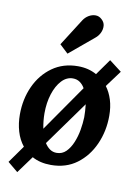

<svg xmlns="http://www.w3.org/2000/svg" viewBox="-94 -844 703 983"><g transform="rotate(10 257.5 -353.0)"><path d="M435 -570 499 -521 436 -436Q457 -408 468.5 -371Q480 -334 480 -288Q480 -209 449.5 -140.5Q419 -72 363 -30.5Q307 11 229 11Q172 11 131 -12L66 77L13 33L77 -57Q52 -88 40 -129Q28 -170 28 -216Q28 -296 58.5 -363Q89 -430 145.5 -470.5Q202 -511 279 -511Q334 -511 376 -487ZM351 -326 185 -95Q196 -77 211.5 -66Q227 -55 247 -55Q276 -55 296 -75Q316 -95 329 -126.5Q342 -158 348 -193Q354 -228 355 -259Q355 -274 354 -291.5Q353 -309 351 -326ZM264 -445Q231 -445 205.5 -417.5Q180 -390 165.5 -344.5Q151 -299 151 -244Q151 -225 153 -205Q155 -185 159 -165L326 -405Q316 -423 300.5 -434Q285 -445 264 -445ZM214 -565 170 -606 259 -746Q270 -763 287 -773Q304 -783 322 -783Q340 -783 354 -770Q370 -756 371.5 -737.5Q373 -719 364.5 -701Q356 -683 341 -671Z"/></g></svg>

Font: Lora
Style: Italic
Weight: 400
Italic angle: -3°
Designer: Olga Karpushina, Alexei Vanyashin (Cyrillic)
Foundry: Cyreal
Version: Version 3.008